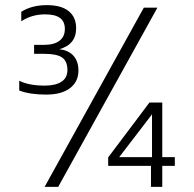

<svg xmlns="http://www.w3.org/2000/svg" viewBox="-20 -729 757 749"><path d="M55 -376V-414Q93 -395 155 -395Q196 -395 219.5 -410Q243 -425 243 -456Q243 -490 222.5 -504.5Q202 -519 153 -519H113V-554H152Q191 -554 212 -570Q233 -586 233 -616Q233 -645 214 -659Q195 -673 156 -673Q104 -673 63 -646V-683Q104 -709 163 -709Q219 -709 248 -685.5Q277 -662 277 -619Q277 -555 211 -537Q248 -533 267 -511Q286 -489 286 -454Q286 -410 253 -385Q220 -360 160 -360Q96 -360 55 -376ZM541 -699H594L207 0H154ZM569 -82H402V-115L563 -329H613V-116H662V-82H613V0H569ZM573 -116V-283L445 -116Z"/></svg>

Font: Prompt ExtraLight
Style: Regular
Weight: 275
Designer: Katatrad Team
Foundry: CadsonDemak
Version: Version 1.000